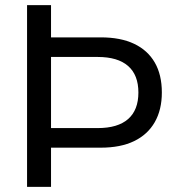

<svg xmlns="http://www.w3.org/2000/svg" viewBox="-20 -725 678 745"><path d="M85 0V-705H178V-580H371Q448 -580 500.5 -555Q553 -530 580.5 -482.5Q608 -435 608 -366Q608 -299 580.5 -251Q553 -203 500.5 -177.5Q448 -152 371 -152H178V0ZM178 -228H359Q437 -228 477 -263Q517 -298 517 -366Q517 -434 477 -469Q437 -504 359 -504H178Z"/></svg>

Font: Nunito Sans 12pt ExtraLight 12pt Medium
Style: Regular
Weight: 500
Version: Version 3.101;gftools[0.9.27]